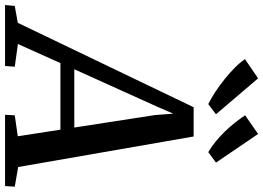

<svg xmlns="http://www.w3.org/2000/svg" viewBox="-229 -882 1043 761"><g transform="rotate(90 292.5 -501.5)"><path d="M-68 0 -64.5 -38.5 2.5 -50.5 337 -747.5H453L574 -52L652 -38.5L649.5 0H367L369 -38.5L452 -50.5L426 -219.5H162L86.5 -51L176.5 -38.5L173.5 0ZM186.5 -274.5H417.5L368 -594.5L362.5 -666.5L334 -601ZM556.5 -836 515 -805.5Q493.5 -818 472.5 -835.2Q451.5 -852.5 432.5 -872.2Q413.5 -892 397.5 -912.2Q381.5 -932.5 369 -951.5L443 -1003ZM365 -836 324.5 -805.5Q302 -816.5 276.2 -833.5Q250.5 -850.5 225.5 -870.5Q200.5 -890.5 179.8 -911.2Q159 -932 146.5 -951L222.5 -1003Z"/></g></svg>

Font: Merriweather 36pt Medium
Style: Italic
Weight: 500
Italic angle: -7.8°
Version: Version 2.101